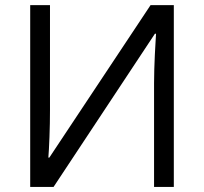

<svg xmlns="http://www.w3.org/2000/svg" viewBox="-20 -734 800 754"><path d="M98.6 -713.9H176.3V-301.3Q176.3 -277.8 175.8 -250.2Q175.3 -222.7 174.3 -196.3Q173.3 -169.9 172.1 -148.4Q170.9 -127 169.9 -115.2H173.8L571.3 -713.9H662.6V0H585V-407.7Q585 -433.6 585.9 -462.6Q586.9 -491.7 588.1 -519Q589.4 -546.4 590.8 -568.1Q592.3 -589.8 592.8 -601.6H588.4L190.4 0H98.6Z"/></svg>

Font: Wonky
Style: Regular
Weight: 400
Designer: Monotype Design Team
Foundry: Monotype Imaging Inc.
Version: Version 3.000